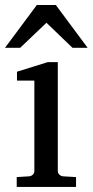

<svg xmlns="http://www.w3.org/2000/svg" viewBox="-32 -740 367 760"><path d="M34.2 0V-39.1L83 -42Q92.3 -43 98.1 -48.8Q104 -54.7 104 -64V-420.9H35.2V-456.1L157.2 -494.1H196.8V-64Q196.8 -54.7 202.9 -48.8Q209 -43 217.8 -42L269 -39.1V0ZM254.9 -550.8 151.9 -649.9 47.9 -550.8H-12.2L113.8 -720.2H189L314.9 -550.8Z"/></svg>

Font: Charis SIL APac
Style: Regular
Weight: 400
Foundry: SIL International
Version: Version 5.000